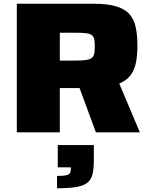

<svg xmlns="http://www.w3.org/2000/svg" viewBox="-20 -708 810 1027"><path d="M70 0V-688H482Q557 -688 603.5 -673.5Q650 -659 674 -630.5Q698 -602 706.5 -560Q715 -518 715 -463Q715 -416 708 -377Q701 -338 680.5 -308.5Q660 -279 618 -261L728 0H493L390 -279L450 -249Q435 -240 420.5 -238.5Q406 -237 395 -237H300V0ZM300 -384H381Q418 -384 439 -387Q460 -390 470.5 -398Q481 -406 484 -420.5Q487 -435 487 -460Q487 -484 484 -498.5Q481 -513 470.5 -520.5Q460 -528 439.5 -530.5Q419 -533 382 -533H300ZM285 299V233Q318 233 333.5 229.5Q349 226 354 218Q359 210 359 196V187H289V68H482V146Q482 191 475.5 221Q469 251 449 268Q429 285 390 292Q351 299 285 299Z"/></svg>

Font: Saira Expanded ExtraBold
Style: Regular
Weight: 800
Width: 7
Designer: Hector Gatti with collaboration of the Omnibus-Type team
Foundry: Omnibus-Type
Version: Version 1.101